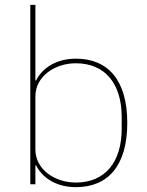

<svg xmlns="http://www.w3.org/2000/svg" viewBox="-20 -760 605 792"><path d="M105 0H126V-78H129C150 -34 204 12 293 12C426 12 505 -77 505 -253C505 -429 426 -518 293 -518C204 -518 150 -472 129 -428H126V-740H105ZM293 -7C205 -7 126 -62 126 -143V-363C126 -444 205 -499 293 -499C414 -499 482 -414 482 -277V-229C482 -92 414 -7 293 -7Z"/></svg>

Font: IBM Plex Thai Looped Thin
Style: Regular
Weight: 100
Designer: Mike Abbink, Paul van der Laan, Pieter van Rosmalen, Ben Mitchell, Mark Frömberg
Foundry: Bold Monday
Version: Version 1.0